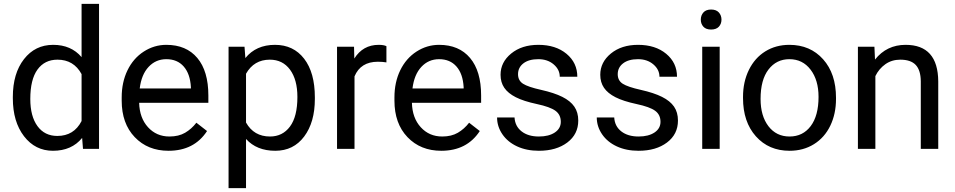

<svg xmlns="http://www.w3.org/2000/svg" viewBox="-20 -770 4940 993"><path d="M46.4 -268.6Q46.4 -390.1 104 -464.1Q161.6 -538.1 254.9 -538.1Q347.7 -538.1 401.9 -474.6V-750H492.2V0H409.2L404.8 -56.6Q350.6 9.8 253.9 9.8Q162.1 9.8 104.2 -65.4Q46.4 -140.6 46.4 -261.7ZM136.7 -258.3Q136.7 -168.5 173.8 -117.7Q210.9 -66.9 276.4 -66.9Q362.3 -66.9 401.9 -144V-386.7Q361.3 -461.4 277.3 -461.4Q210.9 -461.4 173.8 -410.2Q136.7 -358.9 136.7 -258.3Z M851.6 9.8Q744.1 9.8 676.8 -60.8Q609.4 -131.3 609.4 -249.5V-266.1Q609.4 -344.7 639.4 -406.5Q669.4 -468.3 723.4 -503.2Q777.3 -538.1 840.3 -538.1Q943.4 -538.1 1000.5 -470.2Q1057.6 -402.3 1057.6 -275.9V-238.3H699.7Q701.7 -160.2 745.4 -112.1Q789.1 -64 856.4 -64Q904.3 -64 937.5 -83.5Q970.7 -103 995.6 -135.3L1050.8 -92.3Q984.4 9.8 851.6 9.8ZM840.3 -463.9Q785.6 -463.9 748.5 -424.1Q711.4 -384.3 702.6 -312.5H967.3V-319.3Q963.4 -388.2 930.2 -426Q897 -463.9 840.3 -463.9Z M1608.4 -258.3Q1608.4 -137.7 1553.2 -64Q1498 9.8 1403.8 9.8Q1307.6 9.8 1252.4 -51.3V203.1H1162.1V-528.3H1244.6L1249 -469.7Q1304.2 -538.1 1402.3 -538.1Q1497.6 -538.1 1553 -466.3Q1608.4 -394.5 1608.4 -266.6ZM1518.1 -268.6Q1518.1 -357.9 1480 -409.7Q1441.9 -461.4 1375.5 -461.4Q1293.5 -461.4 1252.4 -388.7V-136.2Q1293 -64 1376.5 -64Q1441.4 -64 1479.7 -115.5Q1518.1 -167 1518.1 -268.6Z M1978.5 -447.3Q1958 -450.7 1934.1 -450.7Q1845.2 -450.7 1813.5 -375V0H1723.1V-528.3H1811L1812.5 -467.3Q1856.9 -538.1 1938.5 -538.1Q1964.8 -538.1 1978.5 -531.2Z M2262.2 9.8Q2154.8 9.8 2087.4 -60.8Q2020 -131.3 2020 -249.5V-266.1Q2020 -344.7 2050 -406.5Q2080.1 -468.3 2134 -503.2Q2188 -538.1 2251 -538.1Q2354 -538.1 2411.1 -470.2Q2468.3 -402.3 2468.3 -275.9V-238.3H2110.4Q2112.3 -160.2 2156 -112.1Q2199.7 -64 2267.1 -64Q2314.9 -64 2348.1 -83.5Q2381.3 -103 2406.2 -135.3L2461.4 -92.3Q2395 9.8 2262.2 9.8ZM2251 -463.9Q2196.3 -463.9 2159.2 -424.1Q2122.1 -384.3 2113.3 -312.5H2377.9V-319.3Q2374 -388.2 2340.8 -426Q2307.6 -463.9 2251 -463.9Z M2880.4 -140.1Q2880.4 -176.8 2852.8 -197Q2825.2 -217.3 2756.6 -231.9Q2688 -246.6 2647.7 -267.1Q2607.4 -287.6 2588.1 -315.9Q2568.8 -344.2 2568.8 -383.3Q2568.8 -448.2 2623.8 -493.2Q2678.7 -538.1 2764.2 -538.1Q2854 -538.1 2909.9 -491.7Q2965.8 -445.3 2965.8 -373H2875Q2875 -410.2 2843.5 -437Q2812 -463.9 2764.2 -463.9Q2714.8 -463.9 2687 -442.4Q2659.2 -420.9 2659.2 -386.2Q2659.2 -353.5 2685.1 -336.9Q2710.9 -320.3 2778.6 -305.2Q2846.2 -290 2888.2 -269Q2930.2 -248 2950.4 -218.5Q2970.7 -189 2970.7 -146.5Q2970.7 -75.7 2914.1 -33Q2857.4 9.8 2767.1 9.8Q2703.6 9.8 2654.8 -12.7Q2606 -35.2 2578.4 -75.4Q2550.8 -115.7 2550.8 -162.6H2641.1Q2643.6 -117.2 2677.5 -90.6Q2711.4 -64 2767.1 -64Q2818.4 -64 2849.4 -84.7Q2880.4 -105.5 2880.4 -140.1Z M3396 -140.1Q3396 -176.8 3368.4 -197Q3340.8 -217.3 3272.2 -231.9Q3203.6 -246.6 3163.3 -267.1Q3123 -287.6 3103.8 -315.9Q3084.5 -344.2 3084.5 -383.3Q3084.5 -448.2 3139.4 -493.2Q3194.3 -538.1 3279.8 -538.1Q3369.6 -538.1 3425.5 -491.7Q3481.4 -445.3 3481.4 -373H3390.6Q3390.6 -410.2 3359.1 -437Q3327.6 -463.9 3279.8 -463.9Q3230.5 -463.9 3202.6 -442.4Q3174.8 -420.9 3174.8 -386.2Q3174.8 -353.5 3200.7 -336.9Q3226.6 -320.3 3294.2 -305.2Q3361.8 -290 3403.8 -269Q3445.8 -248 3466.1 -218.5Q3486.3 -189 3486.3 -146.5Q3486.3 -75.7 3429.7 -33Q3373 9.8 3282.7 9.8Q3219.2 9.8 3170.4 -12.7Q3121.6 -35.2 3094 -75.4Q3066.4 -115.7 3066.4 -162.6H3156.7Q3159.2 -117.2 3193.1 -90.6Q3227.1 -64 3282.7 -64Q3334 -64 3365 -84.7Q3396 -105.5 3396 -140.1Z M3702.1 0H3611.8V-528.3H3702.1ZM3604.5 -668.5Q3604.5 -690.4 3617.9 -705.6Q3631.3 -720.7 3657.7 -720.7Q3684.1 -720.7 3697.8 -705.6Q3711.4 -690.4 3711.4 -668.5Q3711.4 -646.5 3697.8 -631.8Q3684.1 -617.2 3657.7 -617.2Q3631.3 -617.2 3617.9 -631.8Q3604.5 -646.5 3604.5 -668.5Z M3822.8 -269Q3822.8 -346.7 3853.3 -408.7Q3883.8 -470.7 3938.2 -504.4Q3992.7 -538.1 4062.5 -538.1Q4170.4 -538.1 4237.1 -463.4Q4303.7 -388.7 4303.7 -264.6V-258.3Q4303.7 -181.2 4274.2 -119.9Q4244.6 -58.6 4189.7 -24.4Q4134.8 9.8 4063.5 9.8Q3956.1 9.8 3889.4 -64.9Q3822.8 -139.6 3822.8 -262.7ZM3913.6 -258.3Q3913.6 -170.4 3954.3 -117.2Q3995.1 -64 4063.5 -64Q4132.3 -64 4172.9 -117.9Q4213.4 -171.9 4213.4 -269Q4213.4 -356 4172.1 -409.9Q4130.9 -463.9 4062.5 -463.9Q3995.6 -463.9 3954.6 -410.6Q3913.6 -357.4 3913.6 -258.3Z M4502.4 -528.3 4505.4 -461.9Q4565.9 -538.1 4663.6 -538.1Q4831.1 -538.1 4832.5 -349.1V0H4742.2V-349.6Q4741.7 -406.7 4716.1 -434.1Q4690.4 -461.4 4636.2 -461.4Q4592.3 -461.4 4559.1 -438Q4525.9 -414.6 4507.3 -376.5V0H4417V-528.3Z"/></svg>

Font: Vazir UI
Style: Regular-UI
Weight: 400
Designer: Saber Rastikerdar
Foundry: Saber Rastikerdar
Version: Version 30.1.0